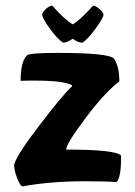

<svg xmlns="http://www.w3.org/2000/svg" viewBox="-20 -639 478 679"><path d="M282 2Q159 2 60 20Q52 20 41 -8Q30 -36 30 -57Q40 -93 122 -199Q196 -297 234 -333Q237 -336 233 -338Q207 -354 98 -354Q62 -354 53 -353Q53 -421 75 -443Q84 -452 182 -452Q363 -452 383 -432Q402 -404 402 -351Q350 -312 280 -218Q214 -130 214 -110Q389 -110 408 -89V-78Q408 -11 392 5Q354 2 282 2ZM309 -619Q318 -619 331 -608Q344 -597 346 -588Q346 -576 318 -538Q290 -500 272 -488Q256 -488 237 -502Q216 -488 203 -488Q184 -500 156 -538Q129 -576 129 -588Q131 -597 143 -608Q156 -619 165 -619Q209 -569 237 -553Q263 -567 309 -619Z"/></svg>

Font: Bubblegum Sans
Style: Regular
Weight: 400
Designer: Angel Koziupa and Alejandro Paul
Foundry: Angel Koziupa and Alejandro Paul
Version: Version 1.001